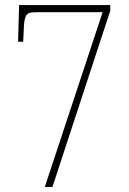

<svg xmlns="http://www.w3.org/2000/svg" viewBox="-20 -734 505 754"><path d="M156 0H186L413 -692V-714H55L51 -570H71L74 -631C77 -681 87 -686 122 -686H383Z"/></svg>

Font: Noto Serif Bengali Condensed Thin
Style: Regular
Weight: 100
Width: 3
Designer: Juan Bruce, Universal Thirst, Indian Type Foundry and the Monotype Design Team.
Foundry: Monotype Imaging Inc.
Version: Version 2.003